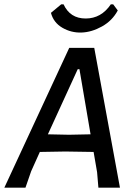

<svg xmlns="http://www.w3.org/2000/svg" viewBox="-25 -862 624 882"><path d="M495 -842 516 -814Q491 -767 443.5 -740.5Q396 -714 349 -712.5Q302 -711 261.5 -734.5Q221 -758 209 -803L256 -842H267Q297 -777 368.5 -777Q440 -777 484 -842ZM408 -642 526 0H427L421 -71L405 -164L275 -166L158 -164L118 -75L92 0H-5L293 -642ZM332 -544 195 -245 292 -243 391 -245 340 -544Z"/></svg>

Font: Alegreya Sans SC Medium
Style: Italic
Weight: 500
Italic angle: -7°
Designer: Juan Pablo del Peral
Foundry: Huerta Tipografica
Version: Version 2.007